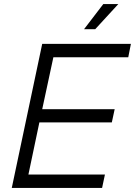

<svg xmlns="http://www.w3.org/2000/svg" viewBox="-20 -926 665 946"><path d="M394 -782H449L563 -906H489ZM38 0H483L497 -66H120L174 -323H531L545 -388H188L243 -644H612L625 -710H188Z"/></svg>

Font: Geist Light
Style: Italic
Weight: 300
Italic angle: -12°
Designer: Basement.studio, Andrés Briganti, Mateo Zaragoza
Foundry: Basement.studio, Vercel, Andrés Briganti, Guido Ferreyra, Mateo Zaragoza
Version: Version 1.500